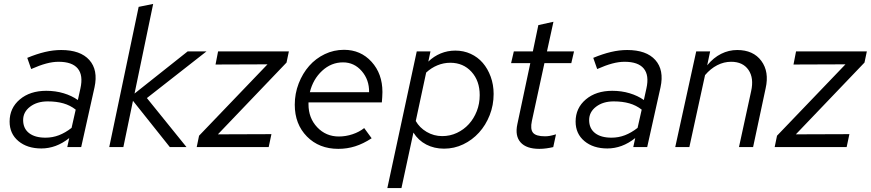

<svg xmlns="http://www.w3.org/2000/svg" viewBox="-20 -750 4440 979"><path d="M191 7Q119 7 74 -30.5Q29 -68 29 -130Q29 -199 81 -243Q133 -287 216 -287Q263 -287 304.5 -274.5Q346 -262 377 -240L390 -299Q405 -366 376.5 -400.5Q348 -435 279 -435Q249 -435 215.5 -426Q182 -417 139 -398L119 -455Q167 -475 209.5 -485Q252 -495 292 -495Q390 -495 435.5 -444Q481 -393 462 -305L394 0H323L333 -46Q299 -19 263.5 -6Q228 7 191 7ZM98 -138Q98 -95 128 -71.5Q158 -48 212 -48Q248 -48 280.5 -60.5Q313 -73 345 -98L366 -191Q338 -213 303 -223Q268 -233 223 -233Q169 -233 133.5 -206Q98 -179 98 -138Z M537 0 687 -715 761 -730 666 -273 937 -488H1033L729 -250L931 0H846L658 -236L609 0Z M983 0 995 -58 1344 -422 1079 -421 1092 -488H1453L1441 -431L1091 -65L1364 -66L1350 0Z M1875 -45Q1832 -17 1791 -4Q1750 9 1705 9Q1607 9 1545 -54Q1483 -117 1483 -216Q1483 -273 1503 -324.5Q1523 -376 1556.5 -414Q1590 -452 1636 -474Q1682 -496 1734 -496Q1819 -496 1874.5 -435Q1930 -374 1930 -281Q1930 -268 1929 -255Q1928 -242 1927 -228H1553V-218Q1553 -148 1597.5 -101Q1642 -54 1708 -54Q1743 -54 1777.5 -65.5Q1812 -77 1837 -97ZM1729 -432Q1669 -432 1622.5 -389Q1576 -346 1560 -280H1862Q1863 -343 1824.5 -387.5Q1786 -432 1729 -432Z M1955 209 2105 -488H2175L2164 -436Q2192 -463 2227 -477.5Q2262 -492 2302 -492Q2344 -492 2380 -475.5Q2416 -459 2441.5 -429.5Q2467 -400 2482 -359Q2497 -318 2497 -271Q2497 -214 2477 -163Q2457 -112 2422.5 -74Q2388 -36 2342 -14Q2296 8 2244 8Q2194 8 2153.5 -13Q2113 -34 2088 -74L2027 209ZM2276 -430Q2242 -430 2210.5 -417Q2179 -404 2153 -380L2100 -133Q2119 -99 2155.5 -77.5Q2192 -56 2235 -56Q2275 -56 2310 -72.5Q2345 -89 2370.5 -117Q2396 -145 2411 -183Q2426 -221 2426 -265Q2426 -338 2384 -384Q2342 -430 2276 -430Z M2618 -117 2684 -428H2586L2600 -488H2697L2725 -622L2802 -639L2769 -488H2907L2893 -428H2756L2692 -133Q2683 -91 2698 -73Q2713 -55 2759 -55Q2771 -55 2782.5 -57Q2794 -59 2815 -65L2801 0Q2784 4 2766 6.5Q2748 9 2730 9Q2664 9 2634.5 -24Q2605 -57 2618 -117Z M3077 7Q3005 7 2960 -30.5Q2915 -68 2915 -130Q2915 -199 2967 -243Q3019 -287 3102 -287Q3149 -287 3190.5 -274.5Q3232 -262 3263 -240L3276 -299Q3291 -366 3262.5 -400.5Q3234 -435 3165 -435Q3135 -435 3101.5 -426Q3068 -417 3025 -398L3005 -455Q3053 -475 3095.5 -485Q3138 -495 3178 -495Q3276 -495 3321.5 -444Q3367 -393 3348 -305L3280 0H3209L3219 -46Q3185 -19 3149.5 -6Q3114 7 3077 7ZM2984 -138Q2984 -95 3014 -71.5Q3044 -48 3098 -48Q3134 -48 3166.5 -60.5Q3199 -73 3231 -98L3252 -191Q3224 -213 3189 -223Q3154 -233 3109 -233Q3055 -233 3019.5 -206Q2984 -179 2984 -138Z M3423 0 3530 -488H3601L3586 -417Q3618 -456 3657 -475.5Q3696 -495 3739 -495Q3821 -495 3862 -439.5Q3903 -384 3884 -300L3820 0H3748L3810 -285Q3825 -352 3796.5 -393.5Q3768 -435 3708 -435Q3671 -435 3637 -417.5Q3603 -400 3575 -367L3495 0Z M3930 0 3942 -58 4291 -422 4026 -421 4039 -488H4400L4388 -431L4038 -65L4311 -66L4297 0Z"/></svg>

Font: Red Hat Text
Style: Italic
Weight: 400
Italic angle: -12°
Designer: Pentagram / MCKL
Foundry: Pentagram / MCKL
Version: Version 1.005; Red Hat Text Italic